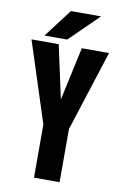

<svg xmlns="http://www.w3.org/2000/svg" viewBox="-96 -935 642 990"><g transform="rotate(10 225.0 -439.5)"><path d="M80.5 -731 193 -879H350.5L199.5 -731ZM154.5 0V-278.5L18 -700H160.5L221 -421.5L281.5 -700H424L288.5 -278.5V0Z"/></g></svg>

Font: League Mono Condensed
Style: Bold
Weight: 700
Width: 1
Designer: Tyler Finck
Foundry: The League of Moveable Type / Tyler Finck
Version: Version 2.210